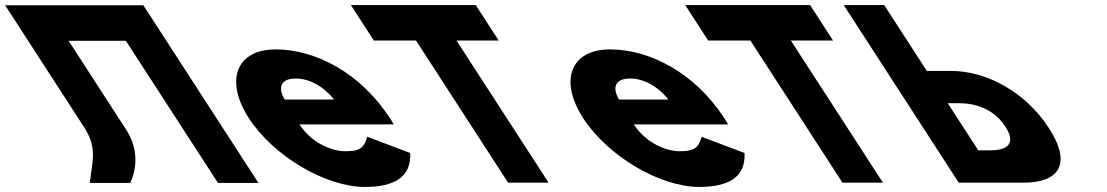

<svg xmlns="http://www.w3.org/2000/svg" viewBox="-298 -723 4370 758"><path d="M197 -215.9 -27.1 -561.9H199L562.4 -0.9H722.2L268 -702.1H108.2H-117.9H-277.7L37.2 -215.9C87.5 -134.3 65.1 -85 56.7 -0.9H216.5C247.8 -70.6 243.3 -147.1 197 -215.9Z M1256.2 -232C1253.3 -238 1246.2 -249 1241.7 -256C1125.1 -436 946.5 -528 790.5 -528C635.5 -528 587.5 -406 684.7 -256C781.2 -107 987.2 15 1142.2 15C1256.2 15 1326.2 -22 1321.4 -119L1152 -183C1138.8 -137 1120.9 -126 1063.9 -126C1018.9 -126 935.4 -153 884.2 -232ZM825.8 -330C798.3 -377 809 -413 870 -413C922 -413 977.8 -384 1020.8 -330Z M1177.9 -562.9H1344.5L1707.9 -1.9H1867.7L1504.3 -562.9H1670.9L1580.1 -703.1H1087.1Z M2576.2 -232C2573.3 -238 2566.2 -249 2561.7 -256C2445.1 -436 2266.5 -528 2110.5 -528C1955.5 -528 1907.5 -406 2004.7 -256C2101.2 -107 2307.2 15 2462.2 15C2576.2 15 2646.2 -22 2641.4 -119L2472 -183C2458.8 -137 2440.9 -126 2383.9 -126C2338.9 -126 2255.4 -153 2204.2 -232ZM2145.8 -330C2118.3 -377 2129 -413 2190 -413C2242 -413 2297.8 -384 2340.8 -330Z M2497.9 -562.9H2664.5L3027.9 -1.9H3187.7L2824.3 -562.9H2990.9L2900.1 -703.1H2407.1Z M3487 -1.9 3032.8 -703.1H3192.6L3361.1 -443H3457.1C3594 -443 3749.1 -362.3 3842.7 -217.8C3936.9 -72.4 3879.7 -1.9 3742.9 -1.9ZM3443.7 -315.5 3564.2 -129.4H3609.3C3672.2 -129.4 3717.9 -150.6 3671.1 -222.9C3624.9 -294.3 3551.6 -315.5 3488.7 -315.5Z"/></svg>

Font: Hussar
Style: BdOpOblSeven
Weight: 700
Foundry: Cannot Into Space Fonts
Version: Version 2.00